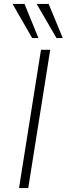

<svg xmlns="http://www.w3.org/2000/svg" viewBox="-20 -959 340 979"><path d="M77 0 189 -705H236L124 0ZM268 -765 167 -939H228L300 -765ZM144 -765 44 -939H105L176 -765Z"/></svg>

Font: Nunito Sans 10pt SemiExpanded ExtraLight
Style: Italic
Weight: 250
Width: 6
Italic angle: -9°
Designer: Vernon Adams
Foundry: Vernon Adams
Version: Version 3.101;gftools[0.9.27]